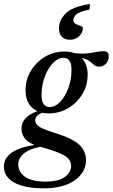

<svg xmlns="http://www.w3.org/2000/svg" viewBox="-81 -704 580 988"><path d="M144.5 265Q45.5 265 -7.8 235.5Q-61 206 -61 153Q-61 112 -23.8 83.8Q13.5 55.5 95.5 41.5Q56.5 25.5 43 3.5Q29.5 -18.5 29.5 -41.5Q29.5 -103 111.5 -132Q50.5 -160.5 50.5 -240Q50.5 -294.5 77.8 -339.5Q105 -384.5 150.5 -411.8Q196 -439 251 -439Q278.5 -439 301 -431Q338.5 -426.5 365 -429.2Q391.5 -432 412 -436.2Q432.5 -440.5 452 -440.5Q478.5 -440.5 478.5 -416Q478.5 -391.5 464 -376.2Q449.5 -361 429.5 -361Q414 -361 403.2 -370.2Q392.5 -379.5 378.5 -390Q364.5 -400.5 339.5 -405.5Q370 -374 370 -319Q370 -265 342.8 -219.8Q315.5 -174.5 270 -147.5Q224.5 -120.5 169.5 -120.5Q152 -120.5 136.5 -123.5Q100 -110.5 100 -84Q100 -73.5 107.5 -63.8Q115 -54 136.8 -43.5Q158.5 -33 201.5 -20Q294.5 9 328 42Q361.5 75 361.5 120Q361.5 183 303.2 224Q245 265 144.5 265ZM174.5 -153Q203 -153 228.8 -180Q254.5 -207 270.8 -250.8Q287 -294.5 287 -345Q287 -377.5 276.2 -392Q265.5 -406.5 245.5 -406.5Q217.5 -406.5 191.5 -379.5Q165.5 -352.5 149.2 -308.8Q133 -265 133 -214.5Q133 -182 144 -167.5Q155 -153 174.5 -153ZM13 142.5Q13 181.5 48.2 206Q83.5 230.5 153 230.5Q220.5 230.5 252.8 206.5Q285 182.5 285 151Q285 115 247.2 94.5Q209.5 74 127.5 51.5H127Q73.5 61 43.2 84.8Q13 108.5 13 142.5ZM345.5 -560.5Q345.5 -535 326 -517.2Q306.5 -499.5 280 -499.5Q253 -499.5 237.8 -514.8Q222.5 -530 222.5 -557.5Q222.5 -599.5 256.8 -634.5Q291 -669.5 382 -683.5L379 -654.5Q326.5 -644.5 311.2 -629.5Q296 -614.5 296 -600Q296 -587.5 308.2 -581.2Q320.5 -575 333 -570.8Q345.5 -566.5 345.5 -560.5Z"/></svg>

Font: Newsreader Text Medium
Style: Italic
Weight: 500
Italic angle: -17°
Designer: Hugues Gentile
Foundry: Production Type
Version: Version 1.001